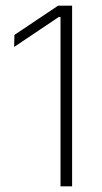

<svg xmlns="http://www.w3.org/2000/svg" viewBox="-20 -659 360 679"><path d="M194 0V-599H188L30 -493L31 -535.5L185.5 -639H235V0Z"/></svg>

Font: Anek Telugu ExtraLight
Style: Regular
Weight: 250
Version: Version 1.003